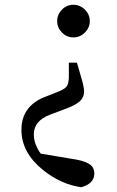

<svg xmlns="http://www.w3.org/2000/svg" viewBox="-20 -559 491 806"><path d="M321 227Q236 215 161 155Q70 82 70 -14Q70 -117 176 -155L214 -170Q249 -183 259 -195Q268 -206 269 -233V-296H303L316 -251Q333 -196 333 -176Q333 -150 314 -133Q295 -116 247 -99L191 -78Q122 -52 122 5Q122 46 151 86L301 111Q343 119 361 134Q376 147 376 169Q376 212 321 227ZM288 -539Q316 -539 336.5 -518.5Q357 -498 357 -470.5Q357 -443 336.5 -422.5Q316 -402 288 -402Q260 -402 240 -422.5Q220 -443 220 -470.5Q220 -498 240 -518.5Q260 -539 288 -539Z"/></svg>

Font: GenRyuMin TW M
Style: Regular
Weight: 500
Version: Version 1.501;PS 1;hotconv 16.6.51;makeotf.lib2.5.65220